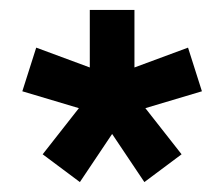

<svg xmlns="http://www.w3.org/2000/svg" viewBox="-20 -720 452 387"><path d="M251 -700V-584L359 -624L387 -536L273 -502L346 -409L271 -353L206 -450L141 -353L66 -409L139 -502L25 -536L53 -624L161 -584V-700Z"/></svg>

Font: Post Grotesk Bold
Style: Bold
Weight: 700
Version: Version 1.0